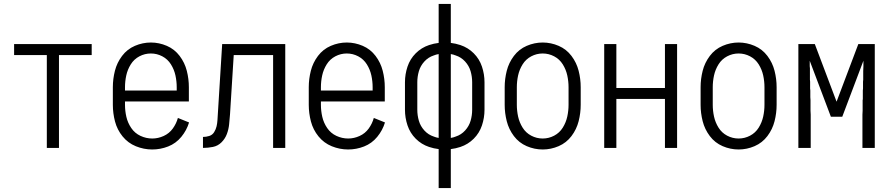

<svg xmlns="http://www.w3.org/2000/svg" viewBox="-20 -755 4540 980"><path d="M219 0V-474H52V-530H448V-474H281V0Z M757 8Q714 8 673.5 -8.5Q633 -25 605.5 -59Q578 -93 567 -135Q556 -177 556 -220V-310Q556 -352 566.5 -393.5Q577 -435 603 -469.5Q629 -504 668.5 -521Q708 -538 750 -538Q792 -538 831.5 -521Q871 -504 897 -469.5Q923 -435 933.5 -393.5Q944 -352 944 -310V-237H618V-220Q618 -189 625 -158.5Q632 -128 650 -101.5Q668 -75 697 -61.5Q726 -48 757 -48Q787 -48 815.5 -61Q844 -74 862 -99Q880 -124 888 -153L945 -130Q933 -90 905.5 -56.5Q878 -23 838.5 -7.5Q799 8 757 8ZM618 -293H882V-310Q882 -340 875.5 -370Q869 -400 852.5 -426.5Q836 -453 808.5 -467.5Q781 -482 750 -482Q719 -482 691.5 -467.5Q664 -453 647.5 -426.5Q631 -400 624.5 -370Q618 -340 618 -310Z M1016 0V-56Q1032 -56 1048 -61Q1064 -66 1073 -80.5Q1082 -95 1085.5 -110.5Q1089 -126 1090 -142.5Q1091 -159 1092 -175L1114 -530H1436V0H1374V-474H1173L1154 -171Q1152 -146 1149.5 -120.5Q1147 -95 1138 -71Q1129 -47 1110.5 -28.5Q1092 -10 1066.5 -5Q1041 0 1016 0Z M1757 8Q1714 8 1673.5 -8.5Q1633 -25 1605.5 -59Q1578 -93 1567 -135Q1556 -177 1556 -220V-310Q1556 -352 1566.5 -393.5Q1577 -435 1603 -469.5Q1629 -504 1668.5 -521Q1708 -538 1750 -538Q1792 -538 1831.5 -521Q1871 -504 1897 -469.5Q1923 -435 1933.5 -393.5Q1944 -352 1944 -310V-237H1618V-220Q1618 -189 1625 -158.5Q1632 -128 1650 -101.5Q1668 -75 1697 -61.5Q1726 -48 1757 -48Q1787 -48 1815.5 -61Q1844 -74 1862 -99Q1880 -124 1888 -153L1945 -130Q1933 -90 1905.5 -56.5Q1878 -23 1838.5 -7.5Q1799 8 1757 8ZM1618 -293H1882V-310Q1882 -340 1875.5 -370Q1869 -400 1852.5 -426.5Q1836 -453 1808.5 -467.5Q1781 -482 1750 -482Q1719 -482 1691.5 -467.5Q1664 -453 1647.5 -426.5Q1631 -400 1624.5 -370Q1618 -340 1618 -310Z M2219 205V6Q2194 3 2170 -5Q2131 -18 2102 -47Q2073 -76 2060 -115Q2047 -154 2047 -195V-335Q2047 -376 2060 -415Q2073 -454 2102 -483Q2131 -512 2170 -525Q2194 -533 2219 -536V-735H2281V-536Q2306 -533 2330 -525Q2369 -512 2398 -483Q2427 -454 2440 -415Q2453 -376 2453 -335V-195Q2453 -154 2440 -115Q2427 -76 2398 -47Q2369 -18 2330 -5Q2306 3 2281 6V205ZM2219 -51V-479Q2206 -477 2194 -472Q2166 -463 2146 -441Q2126 -419 2118 -391.5Q2110 -364 2110 -335V-195Q2110 -166 2118 -138.5Q2126 -111 2146 -89Q2166 -67 2194 -58Q2206 -53 2219 -51ZM2281 -51Q2294 -53 2306 -58Q2334 -67 2354 -89Q2374 -111 2382 -138.5Q2390 -166 2390 -195V-335Q2390 -364 2382 -391.5Q2374 -419 2354 -441Q2334 -463 2306 -472Q2294 -477 2281 -479Z M2750 8Q2708 8 2668.5 -9Q2629 -26 2603 -60.5Q2577 -95 2566.5 -136.5Q2556 -178 2556 -220V-310Q2556 -352 2566.5 -393.5Q2577 -435 2603 -469.5Q2629 -504 2668.5 -521Q2708 -538 2750 -538Q2792 -538 2831.5 -521Q2871 -504 2897 -469.5Q2923 -435 2933.5 -393.5Q2944 -352 2944 -310V-220Q2944 -178 2933.5 -136.5Q2923 -95 2897 -60.5Q2871 -26 2831.5 -9Q2792 8 2750 8ZM2750 -48Q2781 -48 2808.5 -62.5Q2836 -77 2852.5 -103.5Q2869 -130 2875.5 -160Q2882 -190 2882 -220V-310Q2882 -340 2875.5 -370Q2869 -400 2852.5 -426.5Q2836 -453 2808.5 -467.5Q2781 -482 2750 -482Q2719 -482 2691.5 -467.5Q2664 -453 2647.5 -426.5Q2631 -400 2624.5 -370Q2618 -340 2618 -310V-220Q2618 -190 2624.5 -160Q2631 -130 2647.5 -103.5Q2664 -77 2691.5 -62.5Q2719 -48 2750 -48Z M3064 0V-530H3126V-306H3374V-530H3436V0H3374V-250H3126V0Z M3750 8Q3708 8 3668.5 -9Q3629 -26 3603 -60.5Q3577 -95 3566.5 -136.5Q3556 -178 3556 -220V-310Q3556 -352 3566.5 -393.5Q3577 -435 3603 -469.5Q3629 -504 3668.5 -521Q3708 -538 3750 -538Q3792 -538 3831.5 -521Q3871 -504 3897 -469.5Q3923 -435 3933.5 -393.5Q3944 -352 3944 -310V-220Q3944 -178 3933.5 -136.5Q3923 -95 3897 -60.5Q3871 -26 3831.5 -9Q3792 8 3750 8ZM3750 -48Q3781 -48 3808.5 -62.5Q3836 -77 3852.5 -103.5Q3869 -130 3875.5 -160Q3882 -190 3882 -220V-310Q3882 -340 3875.5 -370Q3869 -400 3852.5 -426.5Q3836 -453 3808.5 -467.5Q3781 -482 3750 -482Q3719 -482 3691.5 -467.5Q3664 -453 3647.5 -426.5Q3631 -400 3624.5 -370Q3618 -340 3618 -310V-220Q3618 -190 3624.5 -160Q3631 -130 3647.5 -103.5Q3664 -77 3691.5 -62.5Q3719 -48 3750 -48Z M4055 0V-530H4081H4139L4250 -236L4361 -530H4419H4445V0H4382V-106V-116V-126V-136V-155V-170L4383 -190V-200V-210V-219V-224V-234V-244L4384 -249V-259V-269V-283V-293L4385 -303V-308V-318V-323V-333V-338L4386 -348V-357V-367V-377V-382V-392L4387 -417V-426V-436V-445L4279 -159H4221L4113 -445V-436V-426V-417L4114 -407V-397V-392V-382V-377V-367V-348L4115 -338V-333V-323V-318V-308V-303L4116 -293V-283V-279V-269V-259L4117 -244V-234V-224V-219V-210V-200V-190L4118 -170V-155V-136V-126V-116V-106V0Z"/></svg>

Font: Iosevka SS01 Light
Style: Regular
Weight: 300
Monospace: yes
Designer: Belleve Invis
Foundry: Belleve Invis
Version: 2.3.3; ttfautohint (v1.8.3)